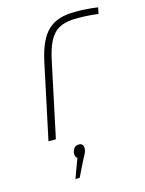

<svg xmlns="http://www.w3.org/2000/svg" viewBox="-108 -575 625 827"><g transform="rotate(-15 205.0 -161.0)"><path d="M314 -480C339 -480 378 -478 404 -474L410 -502C378 -507 343 -509 310 -509C203 -509 153 -464 125 -334L54 0H87L158 -334C184 -456 227 -480 314 -480ZM124 187H143L177 118C187 98 194 89 196 77V76C199 57 191 47 177 47C160 47 151 57 147 75V76C146 86 147 96 156 101Z"/></g></svg>

Font: LT Wave Text Thin Italic
Style: Regular
Weight: 100
Designer: Daniel Lyons
Version: Version 2.5 (Glyphs App)